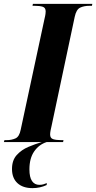

<svg xmlns="http://www.w3.org/2000/svg" viewBox="-60 -734 497 992"><path d="M-40 0 -37 -10H-25Q0 -10 20 -19Q40 -28 47 -64L170 -637Q174 -653 175 -662Q176 -671 176 -675Q176 -694 161 -699Q146 -704 120 -704H108L110 -714H417L415 -704H402Q374 -704 354 -694.5Q334 -685 326 -647L207 -86Q203 -70 201 -58.5Q199 -47 199 -39Q199 -20 214.5 -15Q230 -10 255 -10H268L266 0ZM108 238Q58 238 30 212Q2 186 2 139Q2 94 26.5 67Q51 40 86.5 25Q122 10 156 0H181Q141 13 116.5 48.5Q92 84 92 141Q92 182 105.5 201.5Q119 221 143 221Q155 221 163.5 218.5Q172 216 182 212L181 222Q147 238 108 238Z"/></svg>

Font: Noto Serif Display ExtraCondensed ExtraBold
Style: Italic
Weight: 800
Width: 2
Italic angle: -12°
Designer: Monotype Design Team
Foundry: Monotype Imaging Inc.
Version: Version 2.009